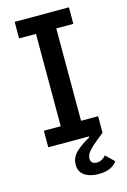

<svg xmlns="http://www.w3.org/2000/svg" viewBox="-135 -761 684 1032"><g transform="rotate(-15 207.0 -244.5)"><path d="M56 0V-92H150V-606H56V-698H358V-606H263V-92H358V0Q313 35 290.5 56Q268 77 261 90.5Q254 104 254 115Q254 133 264 140Q274 147 288 147Q303 147 316 139.5Q329 132 339 121L384 165Q373 184 347.5 196.5Q322 209 282 209Q253 209 228.5 201Q204 193 189 175.5Q174 158 174 129Q174 90 203 61.5Q232 33 283 5L282 0Z"/></g></svg>

Font: IBM Plex Sans Medium
Style: Regular
Weight: 500
Designer: Mike Abbink, Paul van der Laan, Pieter van Rosmalen
Foundry: Bold Monday
Version: Version 3.201